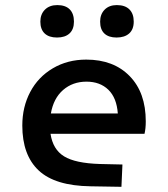

<svg xmlns="http://www.w3.org/2000/svg" viewBox="-20 -718 654 748"><path d="M137.2 -633.8Q137.2 -662.6 155 -680.4Q172.9 -698.2 203.1 -698.2Q234.9 -698.2 251.5 -681.6Q268.1 -665 268.1 -633.8Q268.1 -603.5 250.7 -587.6Q233.4 -571.8 202.1 -571.8Q170.9 -571.8 154.1 -587.6Q137.2 -603.5 137.2 -633.8ZM434.1 -571.8Q403.3 -571.8 386.7 -587.4Q370.1 -603 370.1 -633.8Q370.1 -662.6 387.7 -680.4Q405.3 -698.2 435.1 -698.2Q467.3 -698.2 484.1 -681.4Q501 -664.6 501 -633.8Q501 -603.5 483.2 -587.6Q465.3 -571.8 434.1 -571.8ZM369.1 -79.1 457 -77.1 453.1 9.8 333 7.8Q194.3 5.9 130.6 -54Q66.9 -113.8 66.9 -229Q66.9 -301.3 97.7 -359.6Q128.4 -418 185.8 -451.9Q243.2 -485.8 315.9 -485.8Q422.4 -485.8 485.1 -421.6Q547.9 -357.4 547.9 -245.1Q547.9 -217.3 543 -196.8H176.8Q186 -135.7 229.7 -108.9Q273.4 -82 369.1 -79.1ZM316.9 -399.9Q263.2 -399.9 225.8 -367.4Q188.5 -335 178.2 -275.9H439Q434.6 -336.9 402.1 -368.4Q369.6 -399.9 316.9 -399.9Z"/></svg>

Font: IntelOne Mono Medium
Style: Regular
Weight: 500
Designer: Fred Shallcrass
Foundry: Frere-Jones Type LLC
Version: Version 1.200;hotconv 1.1.0;makeotfexe 2.6.0;FJTRelease1.2